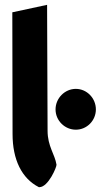

<svg xmlns="http://www.w3.org/2000/svg" viewBox="-20 -765 417 795"><path d="M210 -312C210 -265 249 -228 294 -228C340 -228 377 -266 377 -312C377 -358 340 -397 294 -397C248 -397 210 -358 210 -312ZM141 10H143C180 10 215 -74 214 -83C207 -127 177 -159 177 -224L175 -745L31 -714L32 -210C32 -104 70 -26 141 10Z"/></svg>

Font: Bluebird
Style: SfBdNrw
Weight: 700
Designer: Jasper
Foundry: Cannot Into Space Fonts
Version: Version 0.98